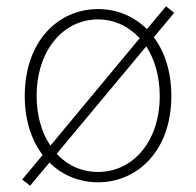

<svg xmlns="http://www.w3.org/2000/svg" viewBox="-20 -569 626 613"><path d="M76 24 138 -50C179 -9 234 13 293 13C419 13 527 -88 527 -262C527 -340 506 -404 471 -450L536 -528L510 -549L449 -476C407 -518 352 -540 293 -540C167 -540 59 -439 59 -262C59 -184 81 -121 116 -74L51 4ZM293 -20C241 -20 195 -41 161 -78L447 -421C474 -379 490 -325 490 -262C490 -118 405 -20 293 -20ZM141 -104C113 -145 97 -200 97 -263C97 -407 181 -507 293 -507C345 -507 391 -485 426 -447Z"/></svg>

Font: Noto Sans JP Thin
Style: Regular
Weight: 100
Designer: Ryoko NISHIZUKA 西塚涼子 (kana, bopomofo & ideographs); Paul D. Hunt (Latin, Greek & Cyrillic); Sandoll Communications 산돌커뮤니
Foundry: Adobe
Version: Version 2.004;hotconv 1.0.118;makeotfexe 2.5.65603